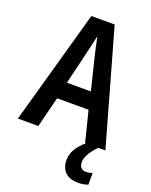

<svg xmlns="http://www.w3.org/2000/svg" viewBox="-171 -806 891 1130"><g transform="rotate(20 274.0 -240.5)"><path d="M421 0 373 -191H176L128 0H0L200 -715H346L548 0ZM299 -501Q292 -531 285.5 -560.5Q279 -590 274 -616Q269 -591 261 -557.5Q253 -524 248 -502L199 -297H349ZM441 112Q441 134 452 146Q463 158 483 158Q497 158 506.5 155.5Q516 153 523 150V224Q512 228 496.5 231Q481 234 462 234Q407 234 379.5 206Q352 178 352 130Q352 89 378.5 51Q405 13 444 -13L504 0Q441 63 441 112Z"/></g></svg>

Font: Noto Sans Gujarati Condensed SemiBold
Style: Regular
Weight: 600
Width: 3
Designer: Jelle Bosma - Monotype Design Team, Universal Thirst
Foundry: Monotype Imaging Inc.
Version: Version 2.106; ttfautohint (v1.8.4.7-5d5b)